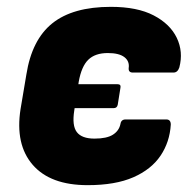

<svg xmlns="http://www.w3.org/2000/svg" viewBox="-20 -529 561 561"><path d="M236 12Q127 12 75.5 -47.5Q24 -107 40 -210L57 -311Q73 -413 133 -461Q193 -509 304 -509Q381 -509 429 -484Q477 -459 496.5 -418.5Q516 -378 504 -332Q499 -317 487 -317H368Q355 -317 356 -330Q359 -350 343.5 -362Q328 -374 295 -374Q258 -374 238 -354.5Q218 -335 210 -290L209 -283H323Q334 -283 332 -273L324 -223Q322 -213 312 -213H198L197 -206Q190 -162 204.5 -143Q219 -124 256 -124Q292 -124 310 -135.5Q328 -147 332 -167Q334 -180 347 -180H466Q479 -180 479 -165Q476 -114 449 -74Q422 -34 369.5 -11Q317 12 236 12Z"/></svg>

Font: Sofia Sans Black
Style: Italic
Weight: 900
Italic angle: -9°
Version: Version 4.100-B